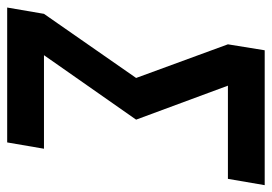

<svg xmlns="http://www.w3.org/2000/svg" viewBox="-134 -642 775 548"><g transform="rotate(90 254.0 -367.5)"><path d="M1 0 19 -105 202 -368 106 -630 123 -735H508L490 -630H224L321 -368L137 -105H404L386 0Z"/></g></svg>

Font: Iosevka Curly XBdObl
Style: Regular
Weight: 800
Italic angle: -9°
Monospace: yes
Designer: Belleve Invis
Foundry: Belleve Invis
Version: Version 11.1.0; ttfautohint (v1.8.3)